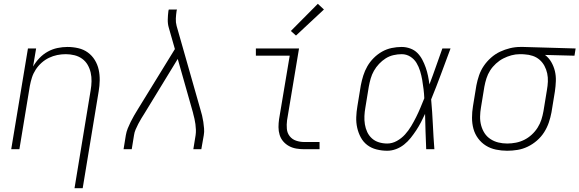

<svg xmlns="http://www.w3.org/2000/svg" viewBox="-20 -785 3048 1010"><path d="M372 205 457 -311Q461 -334 461.5 -357.5Q462 -381 457 -403Q452 -425 441 -444Q430 -463 412 -476Q394 -489 371.5 -494.5Q349 -500 326 -500Q303 -500 281 -495.5Q259 -491 238 -481Q217 -471 199 -455Q181 -439 168 -419Q155 -399 148 -377Q141 -355 137 -333L82 0H39L127 -530H170L154 -435Q168 -459 187.5 -479.5Q207 -500 231.5 -513.5Q256 -527 282.5 -532.5Q309 -538 335 -538Q364 -538 392 -531.5Q420 -525 442 -509Q464 -493 478.5 -469.5Q493 -446 499 -419Q505 -392 504.5 -362.5Q504 -333 499 -304L415 205Z M630 0 642 -74Q645 -92 652 -109.5Q659 -127 667.5 -144Q676 -161 685.5 -177.5Q695 -194 705 -210L900 -527L868 -639Q862 -659 862.5 -682Q863 -705 866 -728L868 -735H911L909 -728Q906 -708 905 -687.5Q904 -667 909 -649L1034 -210Q1039 -194 1043 -177.5Q1047 -161 1049.5 -144Q1052 -127 1053.5 -109Q1055 -91 1052 -74L1039 0H997L1009 -74Q1011 -88 1010.5 -103Q1010 -118 1008 -132Q1006 -146 1003 -160Q1000 -174 996 -188V-189Q995 -192 994.5 -194.5Q994 -197 993 -200L915 -475L741 -190Q732 -176 723.5 -162Q715 -148 707.5 -133.5Q700 -119 693.5 -104Q687 -89 685 -74L673 0Z M1580 0Q1559 0 1538.5 -3.5Q1518 -7 1500.5 -16.5Q1483 -26 1470 -41Q1457 -56 1451 -75.5Q1445 -95 1445 -116Q1445 -137 1448 -158L1504 -492H1326V-530H1553L1490 -152Q1487 -129 1489 -107Q1491 -85 1504 -68.5Q1517 -52 1537.5 -45Q1558 -38 1580 -38H1661V0ZM1537 -598 1510 -622 1652 -765 1684 -735Z M2017 8Q1988 8 1960.5 1Q1933 -6 1912 -22Q1891 -38 1878 -62Q1865 -86 1859 -113Q1853 -140 1854 -168.5Q1855 -197 1860 -226L1878 -336Q1883 -362 1891 -387.5Q1899 -413 1912.5 -436.5Q1926 -460 1946 -480Q1966 -500 1990 -513.5Q2014 -527 2040.5 -532.5Q2067 -538 2093 -538Q2116 -538 2138 -530Q2160 -522 2175.5 -506.5Q2191 -491 2201.5 -471Q2212 -451 2219.5 -429.5Q2227 -408 2231.5 -386Q2236 -364 2239 -341Q2257 -388 2273.5 -435.5Q2290 -483 2307 -530H2350Q2325 -463 2300 -395.5Q2275 -328 2248 -262Q2254 -196 2257 -130.5Q2260 -65 2265 0H2222Q2220 -46 2218.5 -93Q2217 -140 2216 -186Q2206 -164 2194.5 -142Q2183 -120 2169.5 -99.5Q2156 -79 2140.5 -59.5Q2125 -40 2105.5 -24.5Q2086 -9 2063 -0.5Q2040 8 2017 8ZM2017 -30Q2043 -30 2067.5 -43.5Q2092 -57 2110.5 -77.5Q2129 -98 2143 -121.5Q2157 -145 2169 -169Q2181 -193 2191.5 -218Q2202 -243 2212 -268Q2211 -292 2208 -316.5Q2205 -341 2201 -364.5Q2197 -388 2190 -411Q2183 -434 2171 -454Q2159 -474 2138.5 -487Q2118 -500 2093 -500Q2072 -500 2050 -495Q2028 -490 2009 -478Q1990 -466 1974 -449Q1958 -432 1947 -412.5Q1936 -393 1930 -372Q1924 -351 1920 -329L1902 -219Q1898 -197 1897 -174.5Q1896 -152 1899.5 -130.5Q1903 -109 1912 -90Q1921 -71 1936.5 -57Q1952 -43 1973 -36.5Q1994 -30 2017 -30Z M2648 8Q2618 8 2589 2Q2560 -4 2536 -19Q2512 -34 2495 -57Q2478 -80 2470.5 -107.5Q2463 -135 2463 -165.5Q2463 -196 2468 -226L2486 -336Q2491 -362 2500 -388.5Q2509 -415 2525 -438.5Q2541 -462 2563 -481.5Q2585 -501 2610.5 -513Q2636 -525 2663 -531.5Q2690 -538 2717 -538Q2721 -538 2725 -538Q2729 -538 2733 -538L3008 -530L3002 -492L2847 -496Q2867 -481 2880 -458.5Q2893 -436 2899 -411Q2905 -386 2904 -358.5Q2903 -331 2899 -304L2881 -194Q2876 -167 2867 -140.5Q2858 -114 2842.5 -89.5Q2827 -65 2804.5 -45.5Q2782 -26 2756 -13.5Q2730 -1 2702.5 3.5Q2675 8 2648 8ZM2648 -30Q2671 -30 2694 -34.5Q2717 -39 2738 -49.5Q2759 -60 2777 -76.5Q2795 -93 2808 -113.5Q2821 -134 2828 -156Q2835 -178 2839 -201L2857 -311Q2861 -333 2862 -355.5Q2863 -378 2858.5 -399Q2854 -420 2844 -438.5Q2834 -457 2818.5 -470.5Q2803 -484 2782.5 -491Q2762 -498 2740 -499L2726 -500Q2723 -500 2720 -500Q2717 -500 2714 -500Q2692 -500 2670 -494Q2648 -488 2627.5 -477.5Q2607 -467 2589 -450.5Q2571 -434 2558.5 -414.5Q2546 -395 2539 -373Q2532 -351 2528 -329L2510 -219Q2506 -196 2505.5 -172Q2505 -148 2511 -125.5Q2517 -103 2529 -84.5Q2541 -66 2560 -53.5Q2579 -41 2601.5 -35.5Q2624 -30 2648 -30Z"/></svg>

Font: Iosevka Curly XLtEx
Style: Italic
Weight: 200
Width: 7
Italic angle: -9°
Monospace: yes
Designer: Belleve Invis
Foundry: Belleve Invis
Version: Version 11.1.0; ttfautohint (v1.8.3)